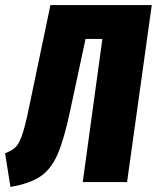

<svg xmlns="http://www.w3.org/2000/svg" viewBox="-46 -715 616 754"><path d="M453 0H279L356 -562H290L229 -278Q205 -165 179.5 -107.5Q154 -50 112.5 -22Q71 6 -5 19L-26 -113Q2 -124 15.5 -137.5Q29 -151 40.5 -183.5Q52 -216 67 -288L152 -695H550Z"/></svg>

Font: Fira Sans Extra Condensed ExtraBold
Style: Italic
Weight: 800
Width: 3
Italic angle: -8°
Designer: Carrois Corporate & Edenspiekermann AG
Foundry: Carrois Corporate GbR & Edenspiekermann AG
Version: Version 4.203